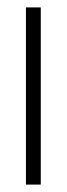

<svg xmlns="http://www.w3.org/2000/svg" viewBox="-20 -498 180 518"><path d="M50 0V-478H90V0Z"/></svg>

Font: Turret Road Light
Style: Regular
Weight: 300
Designer: Noponies
Foundry: Noponies
Version: Version 1.001; ttfautohint (v1.8)